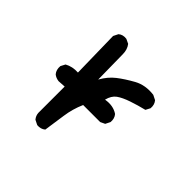

<svg xmlns="http://www.w3.org/2000/svg" viewBox="-128 -622 757 757"><g transform="rotate(45 250.0 -244.0)"><path d="M168 1 148 -9Q138 -21 137 -36V-183L105 -181Q89 -183 78 -192Q66 -206 68 -228L78 -247Q103 -261 135 -259L131 -459L141 -479Q155 -491 176 -488L195 -479Q209 -461 209 -435L211 -296Q230 -330 257 -351Q284 -372 321 -392.5Q358 -413 407 -407L427 -397Q439 -383 437 -362L427 -343Q394 -335 361.5 -324Q329 -313 311 -300Q293 -287 286 -259Q326 -266 354 -247Q366 -233 364 -212L354 -192L335 -183H240Q222 -142 216 -98.5Q210 -55 203 -9Q189 3 168 1Z"/></g></svg>

Font: NaniFont Regular
Style: Regular
Weight: 400
Designer: Nanigashitei
Version: Version 1.036